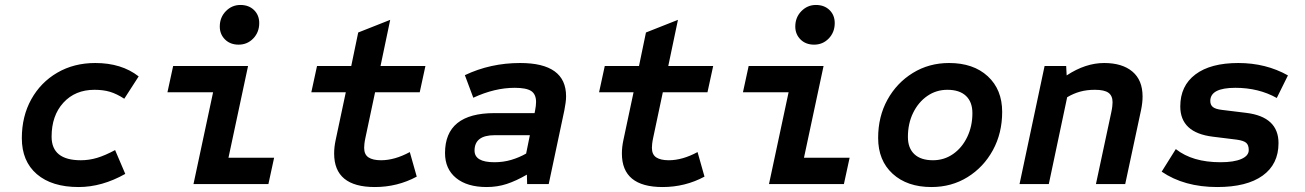

<svg xmlns="http://www.w3.org/2000/svg" viewBox="-20 -742 5260 774"><path d="M297 12Q189 12 128.5 -40Q68 -92 68 -185Q68 -273 106 -341.5Q144 -410 211 -449Q278 -488 364 -488Q470 -488 539 -434L481 -344Q450 -364 423 -372Q396 -380 361 -380Q283 -380 235.5 -328Q188 -276 188 -191Q188 -96 306 -96Q339 -96 371 -105.5Q403 -115 444 -137L485 -41Q391 12 297 12Z M760 0 839 -370H655L678 -476H980L901 -106H1085L1062 0ZM942 -562Q908 -562 887 -583Q866 -604 866 -635Q866 -672 890.5 -697Q915 -722 949 -722Q983 -722 1004 -701.5Q1025 -681 1025 -649Q1025 -612 1001 -587Q977 -562 942 -562Z M1491 12Q1327 12 1327 -123Q1327 -149 1333 -177L1374 -370H1235L1258 -476H1396L1424 -611L1553 -662L1514 -476H1695L1672 -370H1492L1453 -186Q1450 -172 1449 -162Q1448 -152 1448 -146Q1448 -119 1465.5 -107.5Q1483 -96 1516 -96Q1571 -96 1632 -129L1660 -30Q1582 12 1491 12Z M1942 12Q1863 12 1818.5 -24.5Q1774 -61 1774 -125Q1774 -286 1973 -286H2135L2137 -296Q2139 -306 2140 -315Q2141 -324 2141 -331Q2141 -362 2121.5 -375Q2102 -388 2055 -388Q1974 -388 1888 -348L1854 -439Q1957 -488 2077 -488Q2262 -488 2262 -354Q2262 -341 2260 -327Q2258 -313 2255 -297L2192 0H2105L2104 -38Q2061 -13 2023 -0.5Q1985 12 1942 12ZM1973 -88Q2009 -88 2041 -97.5Q2073 -107 2101 -123L2116 -197H1974Q1893 -197 1893 -135Q1893 -88 1973 -88Z M2651 12Q2487 12 2487 -123Q2487 -149 2493 -177L2534 -370H2395L2418 -476H2556L2584 -611L2713 -662L2674 -476H2855L2832 -370H2652L2613 -186Q2610 -172 2609 -162Q2608 -152 2608 -146Q2608 -119 2625.5 -107.5Q2643 -96 2676 -96Q2731 -96 2792 -129L2820 -30Q2742 12 2651 12Z M3080 0 3159 -370H2975L2998 -476H3300L3221 -106H3405L3382 0ZM3262 -562Q3228 -562 3207 -583Q3186 -604 3186 -635Q3186 -672 3210.5 -697Q3235 -722 3269 -722Q3303 -722 3324 -701.5Q3345 -681 3345 -649Q3345 -612 3321 -587Q3297 -562 3262 -562Z M3735 12Q3637 12 3578.5 -41.5Q3520 -95 3520 -186Q3520 -272 3557.5 -340Q3595 -408 3660 -448Q3725 -488 3806 -488Q3904 -488 3962 -434.5Q4020 -381 4020 -291Q4020 -205 3982.5 -136.5Q3945 -68 3880.5 -28Q3816 12 3735 12ZM3741 -96Q3786 -96 3822 -121Q3858 -146 3879 -189.5Q3900 -233 3900 -286Q3900 -331 3874 -355.5Q3848 -380 3799 -380Q3754 -380 3718 -355Q3682 -330 3661 -287Q3640 -244 3640 -190Q3640 -145 3666 -120.5Q3692 -96 3741 -96Z M4090 0 4191 -476H4278L4280 -438Q4356 -488 4431 -488Q4504 -488 4545 -453.5Q4586 -419 4586 -353Q4586 -328 4580 -299L4516 0H4398L4460 -290Q4463 -304 4464 -314Q4465 -324 4465 -330Q4465 -356 4448.5 -368Q4432 -380 4394 -380Q4361 -380 4334 -372.5Q4307 -365 4282 -350L4208 0Z M4887 12Q4754 12 4663 -50L4720 -141Q4787 -88 4900 -88Q4954 -88 4984 -101Q5014 -114 5014 -137Q5014 -157 5004 -166Q4994 -175 4966 -179L4869 -191Q4738 -207 4738 -313Q4738 -396 4799 -442Q4860 -488 4972 -488Q5083 -488 5172 -438L5127 -347Q5054 -388 4960 -388Q4859 -388 4859 -335Q4859 -319 4869.5 -310.5Q4880 -302 4906 -299L5004 -287Q5134 -271 5134 -165Q5134 -80 5070 -34Q5006 12 4887 12Z"/></svg>

Font: Sometype Mono
Style: Bold Italic
Weight: 700
Italic angle: -12°
Monospace: yes
Designer: Ryoichi Tsunekawa
Foundry: Dharma Type
Version: Version 1.000; ttfautohint (v1.8.3)